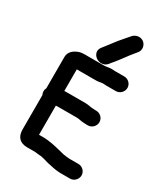

<svg xmlns="http://www.w3.org/2000/svg" viewBox="-217 -995 965 1101"><g transform="rotate(30 265.0 -445.0)"><path d="M303.9 -685.1C325.3 -708.8 341.4 -732.1 361.4 -758.2C375.8 -779.2 395.4 -800.5 409.3 -819C426.6 -841.5 418.5 -872.3 399.2 -886.5C376.6 -903.3 344.7 -896.1 328.8 -877C312.9 -857.5 293.6 -837.5 275.5 -815C253.2 -786.9 232.6 -759.2 211.4 -731.9C183.1 -695.2 221.9 -650.1 265.1 -657.1C285.2 -660.4 295 -672 303.9 -685.1ZM345.6 -407.5H345C330.4 -407.5 312.1 -413.5 292.9 -413.5H166.3C161.4 -413.5 158.8 -413.4 152.8 -413.1V-556H277.7C294.5 -556 307.3 -559.4 320.6 -561H325C330.1 -560.5 338.6 -560 347.2 -560H409.3C435.8 -560 457.8 -582.8 457.8 -609C457.8 -635.3 435.6 -657 409.3 -657H347.2C340.4 -657 336.7 -657.4 334.5 -657.9C312.5 -659.7 294.2 -653 277.7 -653H152.3C125.7 -653 112.3 -650.1 91.5 -638.3C68.4 -624.9 55.8 -605.8 55.8 -582.1V-374.9C47.4 -359.4 49.1 -343.3 55.8 -329.2V-102.2C55.8 -54.7 79.9 -26.4 130.3 -26.4H183.8L198.6 -24.5C206.4 -23.8 213.8 -23.2 222 -22.5H222.4C226.8 -22.5 228.6 -21.8 230.8 -20.8C245.2 -19 260.5 -12.5 279 -8.1L307.3 -2.2C326.3 2.5 351.7 6 373.3 6H432.3C458.8 6 480.8 -16.8 480.8 -43C480.8 -69.3 458.6 -91 432.3 -91H373.3C362.5 -91 344.4 -93.6 331.6 -95.7C293 -104.3 259.1 -115.8 212.4 -121L188 -122.9H152.8V-315.8C154.7 -316.1 160.7 -316.5 166.3 -316.5H292.9C308.9 -316.5 319.3 -310.8 341.4 -310.5C347.1 -309.9 354.4 -309.5 360.2 -309.5H368.3C394.8 -309.5 416.8 -332.3 416.8 -358.5C416.8 -384.8 394.6 -406.5 368.3 -406.5H360.2C355.4 -406.5 350.4 -406.9 345.6 -407.5Z"/></g></svg>

Font: HoneyBee
Style: Blk
Weight: 700
Foundry: Cannot Into Space Fonts
Version: Version 0.89